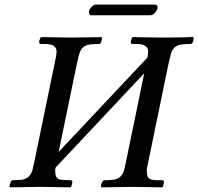

<svg xmlns="http://www.w3.org/2000/svg" viewBox="-20 -806 855 828"><path d="M21 -2.9Q22.5 -13.2 25.9 -21Q25.9 -24.4 29.8 -26.6Q33.7 -28.8 37.1 -28.8L61 -29.8Q107.9 -29.8 120.1 -73.2Q122.1 -82 125.7 -98.6Q129.4 -115.2 130.9 -122.1L213.9 -523.9Q214.8 -528.3 223.1 -570.8V-576.2Q224.1 -580.1 224.1 -585Q222.7 -600.6 212.2 -607.9Q201.7 -615.2 180.2 -616.2H170.9H158.2Q154.8 -616.2 150.9 -618.2Q148.9 -620.1 148.9 -626V-627.9Q153.8 -642.6 154.8 -645Q156.2 -645 159.7 -645.5Q163.1 -646 165 -646Q168.9 -646 217.5 -645Q266.1 -644 287.1 -644Q307.6 -644 360.8 -645Q414.1 -646 418 -646Q419.9 -644 419.9 -642.1Q419.9 -638.7 418 -631.3L416 -624Q413.6 -616.2 403.8 -616.2Q388.7 -616.2 380.9 -615.2Q355.5 -614.7 341.6 -604.5Q327.6 -594.2 321.8 -573.2Q318.4 -563.5 310.1 -523.9L232.9 -150.9L615.2 -557.1Q617.2 -566.9 618.2 -570.8V-577.1Q619.1 -580.1 619.1 -585.9Q616.2 -614.7 575.2 -616.2H551.8Q549.8 -616.2 545.9 -618.2Q543.9 -620.1 543.9 -626V-627.9Q548.8 -642.6 549.8 -645Q551.3 -645 554.4 -645.5Q557.6 -646 559.1 -646Q562.5 -646 606.7 -645Q650.9 -644 672.9 -644H689Q779.3 -644 813 -647Q814.9 -643.1 814.9 -641.1L814 -634.8Q814 -625 807.1 -618.2Q803.2 -616.2 798.8 -616.2Q783.7 -616.2 775.9 -615.2Q750.5 -614.7 736.6 -604.5Q722.7 -594.2 716.8 -573.2Q715.3 -568.4 705.1 -523.9L622.1 -121.1Q620.6 -112.3 617.2 -96.7Q613.8 -81.1 612.8 -75.2Q612.8 -48.3 620.6 -38.8Q628.4 -29.3 654.8 -28.8H678.2Q681.2 -28.8 685.1 -26.9Q687 -24.9 687 -22Q686 -19 686 -13.2Q683.6 -3.9 683.1 -2.9Q681.2 1 680.2 2Q676.8 2 624.3 1Q571.8 0 549.8 0Q529.3 0 475.6 1Q421.9 2 418 2Q417.5 1.5 415 -2.9Q417 -14.6 420.9 -21Q423.3 -28.8 433.1 -28.8Q449.2 -28.8 456.1 -29.8Q481.9 -30.3 496.1 -41.7Q510.3 -53.2 516.1 -76.2Q521.5 -97.2 525.9 -121.1L602.1 -490.2L220.2 -84Q219.7 -82.5 219 -79.6Q218.3 -76.7 217.8 -75.2Q217.8 -48.8 225.3 -39.3Q232.9 -29.8 258.8 -29.8L283.2 -28.8Q286.1 -28.8 290 -26.9Q293 -23.4 292 -20Q290 -6.8 286.1 1L284.2 2Q280.8 2 234.1 1Q187.5 0 164.1 0H147.9Q127 0 76.2 1Q25.4 2 22.9 2Q21 0 21 -2.9ZM628.9 -740.2H375Q368.7 -740.2 365.7 -744.9Q362.8 -749.5 363.8 -755.9Q365.2 -765.6 374.5 -775.9Q383.8 -786.1 392.1 -786.1H647.9Q661.1 -786.1 659.2 -771Q657.7 -760.7 648.2 -750.5Q638.7 -740.2 628.9 -740.2Z"/></svg>

Font: Common Serif Medium
Style: Italic
Weight: 500
Italic angle: -12°
Designer: Philipp H. Poll, Khaled Hosny
Foundry: Stefan Peev, Context Ltd.
Version: Version 1.026